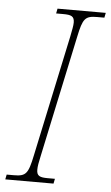

<svg xmlns="http://www.w3.org/2000/svg" viewBox="-72 -750 454 785"><g transform="rotate(5 155.0 -357.0)"><path d="M-20 0H178L182 -20H153C120 -20 107 -25 107 -51C107 -64 110 -82 116 -108L222 -606C238 -683 247 -694 297 -694H326L330 -714H132L128 -694H157C190 -694 203 -689 203 -663C203 -650 199 -632 194 -606L88 -108C72 -31 63 -20 13 -20H-16Z"/></g></svg>

Font: Noto Serif Condensed Thin
Style: Italic
Weight: 100
Width: 3
Italic angle: -12°
Designer: Monotype Design Team
Foundry: Monotype Imaging Inc.
Version: Version 2.013